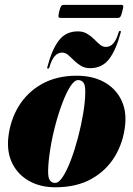

<svg xmlns="http://www.w3.org/2000/svg" viewBox="-20 -784 565 814"><path d="M305 -463Q371.5 -463 419.8 -437Q468 -411 492.5 -363.8Q517 -316.5 510.5 -253.5Q503 -181 467.2 -121.2Q431.5 -61.5 368.2 -25.8Q305 10 214 10Q152 10 104.8 -16Q57.5 -42 33.2 -89.2Q9 -136.5 15 -199Q23 -274.5 59.5 -334Q96 -393.5 158.2 -428.2Q220.5 -463 305 -463ZM214 -8.5Q229.5 -8.5 246.8 -35.2Q264 -62 280.5 -105.5Q297 -149 310.5 -200.2Q324 -251.5 332.5 -301.8Q341 -352 341.5 -391.5Q342 -424 333.5 -434.2Q325 -444.5 311.5 -444.5Q295.5 -444.5 278.2 -417.8Q261 -391 244.5 -347.5Q228 -304 214.5 -252.8Q201 -201.5 193 -151.2Q185 -101 184 -61.5Q183.5 -29.5 191.8 -19Q200 -8.5 214 -8.5ZM362.5 -495Q339.5 -495 323 -505Q306.5 -515 293.5 -528Q280.5 -541 268.8 -551Q257 -561 243 -561Q207 -561 189.5 -499Q188 -493 183.5 -493Q179 -493 180.5 -499Q199.5 -573 229.2 -612Q259 -651 310 -651Q332.5 -651 349.2 -641Q366 -631 378.8 -618Q391.5 -605 403.5 -595Q415.5 -585 429.5 -585Q465.5 -585 483 -647Q484.5 -653 489 -653Q493.5 -653 492 -647Q472.5 -573 442.8 -534Q413 -495 362.5 -495ZM231 -735.5Q235.5 -753 239.2 -758.2Q243 -763.5 252 -763.5H492.5Q501.5 -763.5 502.5 -759Q503.5 -754.5 498.5 -736Q494.5 -719 490.8 -713.5Q487 -708 478 -708H237.5Q228.5 -708 227.8 -713.2Q227 -718.5 231 -735.5Z"/></svg>

Font: Fraunces 144pt S000 Black
Style: Italic
Weight: 900
Italic angle: -16°
Version: Version 1.000; ttfautohint (v1.8.3)